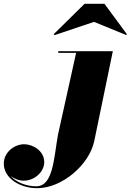

<svg xmlns="http://www.w3.org/2000/svg" viewBox="-254 -729 687 1009"><path d="M240 -614 409 -545 413 -549 295 -709H190.5L28 -549L33 -544.5ZM339 -460H52V-451H146L50.5 -20C28.5 103 26 250 -64 250C-115 250 -168.5 229.5 -199 195C-179 211 -153.5 220.5 -129 220.5C-71.5 220.5 -21.5 173.5 -21.5 123C-21.5 63 -82 29 -127 29C-177.5 29 -234 70 -234 131C-234 207.5 -149.5 260 -58.5 260C71.5 260 215.5 137.5 241.5 11.5Z"/></svg>

Font: Bodoni* 24pt Fatface
Style: Italic
Weight: 900
Italic angle: -13°
Version: Version 2.3